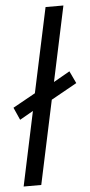

<svg xmlns="http://www.w3.org/2000/svg" viewBox="-60 -792 387 825"><g transform="rotate(-5 133.0 -380.0)"><path d="M8 0H84L161 -361L272 -423L247 -476L177 -436L246 -760H169L91 -395L-6 -341L18 -287L76 -320Z"/></g></svg>

Font: Noto Sans ExtraCondensed
Style: Italic
Weight: 400
Width: 2
Italic angle: -12°
Designer: Monotype Design Team
Foundry: Monotype Imaging Inc.
Version: Version 2.013